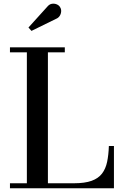

<svg xmlns="http://www.w3.org/2000/svg" viewBox="-20 -1002 663 1022"><path d="M33 0V-26.5H123V-723.5H33V-750H325V-723.5H235V-26.5H373.5Q431.5 -26.5 467.5 -39.5Q503.5 -52.5 523 -78Q542.5 -103.5 550.2 -140.5Q558 -177.5 559.5 -225H586.5V0ZM147.5 -837.5 131.5 -855.5 230.5 -965Q242 -979.5 256 -981.8Q270 -984 282.2 -978.8Q294.5 -973.5 300 -963.5Q306.5 -953.5 305.5 -940.5Q304.5 -927.5 297.5 -917Q290.5 -906.5 278 -901.5Z"/></svg>

Font: Bodoni Moda 9pt Medium
Style: Regular
Weight: 500
Designer: Owen Earl
Foundry: indestructible type
Version: Version 2.005